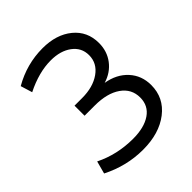

<svg xmlns="http://www.w3.org/2000/svg" viewBox="-198 -825 959 959"><g transform="rotate(-45 281.0 -346.0)"><path d="M258 11Q142 11 36 -43L54 -110Q149 -63 261 -63Q340 -63 386 -94.5Q432 -126 432 -184Q432 -245 381 -280.5Q330 -316 243 -316H171V-387H225Q302 -387 351.5 -422Q401 -457 401 -514Q401 -567 358 -599Q315 -631 247 -631Q163 -631 69 -584L50 -646Q149 -703 261 -703Q358 -703 418.5 -653.5Q479 -604 479 -522Q479 -464 446.5 -421Q414 -378 358 -361Q430 -349 472.5 -302.5Q515 -256 515 -189Q515 -99 443.5 -44Q372 11 258 11Z"/></g></svg>

Font: Cantarell
Style: Regular
Weight: 400
Designer: Dave Crossland, Nikolaus Waxweiler, Florian Fecher, Jacques Le Bailly, Eben Sorkin, Alexei Vanyashin, Alexios Zavras, Em
Version: Version 0.303